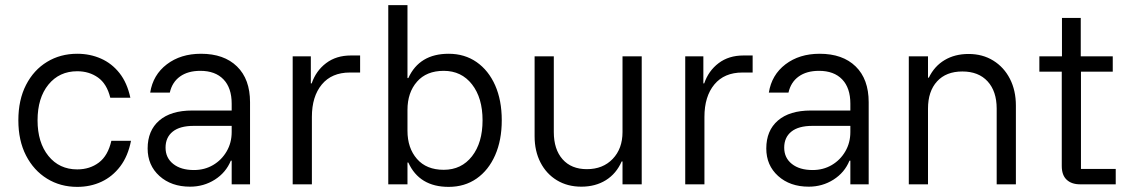

<svg xmlns="http://www.w3.org/2000/svg" viewBox="-20 -720 4398 750"><path d="M281.7 10Q215.8 10 163.8 -22.1Q111.7 -54.2 81.7 -112.5Q51.7 -170.8 51.7 -250Q51.7 -330 81.7 -388.3Q111.7 -446.7 163.8 -478.3Q215.8 -510 281.7 -510Q331.7 -510 374.2 -491.2Q416.7 -472.5 446.7 -434.6Q476.7 -396.7 489.2 -338.3H410.8Q397.5 -392.5 362.9 -417.1Q328.3 -441.7 281.7 -441.7Q211.7 -441.7 169.2 -389.6Q126.7 -337.5 126.7 -250Q126.7 -163.3 169.2 -110.8Q211.7 -58.3 281.7 -58.3Q330.8 -58.3 366.2 -85Q401.7 -111.7 415 -170H491.7Q480 -110 449.6 -70Q419.2 -30 376.2 -10Q333.3 10 281.7 10Z M722.5 9.2Q649.2 9.2 602.9 -32.5Q556.7 -74.2 556.7 -140Q556.7 -210 602.1 -249.2Q647.5 -288.3 730.8 -288.3H885V-315Q885 -376.7 852.9 -410Q820.8 -443.3 762.5 -443.3Q714.2 -443.3 683.3 -421.2Q652.5 -399.2 643.3 -358.3H566.7Q577.5 -427.5 631.7 -468.8Q685.8 -510 765 -510Q855 -510 905.8 -460.4Q956.7 -410.8 956.7 -320.8V0H885V-92.5H881.7Q862.5 -45.8 819.2 -18.3Q775.8 9.2 722.5 9.2ZM737.5 -55.8Q779.2 -55.8 812.5 -75.4Q845.8 -95 865.4 -128.8Q885 -162.5 885 -204.2V-228.3H736.7Q682.5 -228.3 654.6 -205.8Q626.7 -183.3 626.7 -143.3Q626.7 -103.3 656.7 -79.6Q686.7 -55.8 737.5 -55.8Z M1123.3 0V-500H1194.2V-394.2H1197.5Q1214.2 -443.3 1253.8 -473.3Q1293.3 -503.3 1350.8 -503.3H1386.7V-436.7H1346.7Q1275.8 -436.7 1237.1 -390Q1198.3 -343.3 1198.3 -263.3V0Z M1732.5 10Q1618.3 10 1575 -85H1571.7V0H1496.7V-700H1571.7V-415H1575Q1618.3 -510 1732.5 -510Q1795 -510 1841.7 -477.5Q1888.3 -445 1914.2 -386.7Q1940 -328.3 1940 -250Q1940 -172.5 1914.2 -113.8Q1888.3 -55 1841.7 -22.5Q1795 10 1732.5 10ZM1713.3 -56.7Q1782.5 -56.7 1823.8 -109.6Q1865 -162.5 1865 -250Q1865 -337.5 1823.8 -390.4Q1782.5 -443.3 1713.3 -443.3Q1645.8 -443.3 1608.8 -400.8Q1571.7 -358.3 1571.7 -290.8V-209.2Q1571.7 -141.7 1608.8 -99.2Q1645.8 -56.7 1713.3 -56.7Z M2250.8 9.2Q2196.7 9.2 2155.4 -15.8Q2114.2 -40.8 2091.2 -85.4Q2068.3 -130 2068.3 -187.5V-500H2143.3V-204.2Q2143.3 -136.7 2177.5 -97.9Q2211.7 -59.2 2272.5 -59.2Q2335 -59.2 2373.3 -99.2Q2411.7 -139.2 2411.7 -204.2V-500H2486.7V0H2411.7V-89.2H2408.3Q2387.5 -41.7 2346.7 -16.2Q2305.8 9.2 2250.8 9.2Z M2656.7 0V-500H2727.5V-394.2H2730.8Q2747.5 -443.3 2787.1 -473.3Q2826.7 -503.3 2884.2 -503.3H2920V-436.7H2880Q2809.2 -436.7 2770.4 -390Q2731.7 -343.3 2731.7 -263.3V0Z M3139.2 9.2Q3065.8 9.2 3019.6 -32.5Q2973.3 -74.2 2973.3 -140Q2973.3 -210 3018.8 -249.2Q3064.2 -288.3 3147.5 -288.3H3301.7V-315Q3301.7 -376.7 3269.6 -410Q3237.5 -443.3 3179.2 -443.3Q3130.8 -443.3 3100 -421.2Q3069.2 -399.2 3060 -358.3H2983.3Q2994.2 -427.5 3048.3 -468.8Q3102.5 -510 3181.7 -510Q3271.7 -510 3322.5 -460.4Q3373.3 -410.8 3373.3 -320.8V0H3301.7V-92.5H3298.3Q3279.2 -45.8 3235.8 -18.3Q3192.5 9.2 3139.2 9.2ZM3154.2 -55.8Q3195.8 -55.8 3229.2 -75.4Q3262.5 -95 3282.1 -128.8Q3301.7 -162.5 3301.7 -204.2V-228.3H3153.3Q3099.2 -228.3 3071.2 -205.8Q3043.3 -183.3 3043.3 -143.3Q3043.3 -103.3 3073.3 -79.6Q3103.3 -55.8 3154.2 -55.8Z M3530 0V-500H3605V-416.7H3608.3Q3630 -461.7 3670 -485.4Q3710 -509.2 3763.3 -509.2Q3818.3 -509.2 3860 -483.3Q3901.7 -457.5 3925 -412.1Q3948.3 -366.7 3948.3 -307.5V0H3873.3V-295.8Q3873.3 -363.3 3837.9 -402.1Q3802.5 -440.8 3739.2 -440.8Q3675.8 -440.8 3640.4 -402.1Q3605 -363.3 3605 -295.8V0Z M4199.2 0Q4165.8 0 4146.7 -17.9Q4127.5 -35.8 4127.5 -71.7V-440H4040V-500H4128.3V-650H4201.7V-500H4326.7V-440H4202.5V-60H4338.3V0Z"/></svg>

Font: Funnel Sans Light
Style: Regular
Weight: 300
Designer: NORD ID, Kristian Moeller
Foundry: Dicotype
Version: Version 1.000